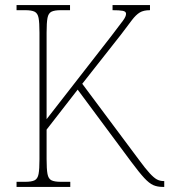

<svg xmlns="http://www.w3.org/2000/svg" viewBox="-20 -734 665 754"><path d="M45 0V-20H79Q104 -20 116 -26Q128 -32 131.5 -51Q135 -70 135 -108V-606Q135 -645 131.5 -663.5Q128 -682 116 -688Q104 -694 79 -694H45V-714H255V-694H219Q194 -694 182 -688Q170 -682 166.5 -663.5Q163 -645 163 -606V-266L416 -591Q451 -637 463 -653Q475 -669 475 -680Q475 -689 462 -691.5Q449 -694 422 -694V-714H569V-694Q544 -694 529 -685Q514 -676 498 -655Q482 -634 455 -598L303 -405L526 -106Q551 -72 567.5 -54Q584 -36 596 -29.5Q608 -23 622 -23H625V0H619Q598 0 582 -7Q566 -14 546.5 -35Q527 -56 495 -99L285 -382L163 -225V-109Q163 -70 166.5 -51Q170 -32 182 -26Q194 -20 219 -20H256V0Z"/></svg>

Font: Noto Serif Hebrew SemiCondensed Thin
Style: Regular
Weight: 100
Width: 4
Designer: Monotype Design Team
Foundry: Monotype Imaging Inc.
Version: Version 2.004; ttfautohint (v1.8.4.7-5d5b)